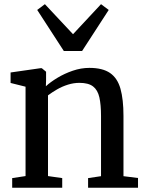

<svg xmlns="http://www.w3.org/2000/svg" viewBox="-20 -878 686 898"><path d="M99.5 -54.5V-472.5L29.5 -490V-539L169 -559H175.5L195.5 -542.5V-501L194.5 -474.5Q215.5 -494 248.5 -514Q281.5 -534 320.2 -547.2Q359 -560.5 398 -560.5Q460 -560.5 494.8 -536.5Q529.5 -512.5 543.5 -462.8Q557.5 -413 557.5 -336V-54L625.5 -45.5V0H392V-45L452.5 -54V-335Q452.5 -388 444.8 -422.5Q437 -457 415.2 -473.8Q393.5 -490.5 351.5 -490.5Q324.5 -490.5 297.5 -482Q270.5 -473.5 246.8 -459.8Q223 -446 204.5 -432V-54.5L271 -45V0H37V-45ZM278.5 -639.5 154 -831.5 190 -858.5 321.5 -718 452.5 -858.5 488.5 -831.5 364 -639.5Z"/></svg>

Font: Merriweather 36pt
Style: Regular
Weight: 400
Designer: Eben Sorkin
Foundry: Eben Sorkin
Version: Version 2.100